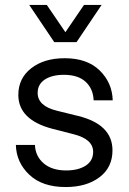

<svg xmlns="http://www.w3.org/2000/svg" viewBox="-20 -745 522 775"><path d="M192 -225Q54 -261 54 -362Q54 -429 106 -469.5Q158 -510 241 -510Q332 -510 382.5 -460.5Q433 -411 435 -340H358Q356 -387 325.5 -415Q295 -443 238 -443Q190 -443 161 -424Q132 -405 132 -370Q132 -317 210 -298L295 -277Q434 -243 434 -138Q434 -69 381.5 -29.5Q329 10 245 10Q151 10 98.5 -39.5Q46 -89 44 -160H121Q123 -114 156.5 -85.5Q190 -57 247 -57Q296 -57 326 -76.5Q356 -96 356 -132Q356 -183 278 -203ZM98 -725H169L244 -615L319 -725H390L289 -575H199Z"/></svg>

Font: TASA Orbiter Display
Style: Regular
Weight: 400
Designer: Weizhong Zhang
Version: Version 1.000;Glyphs 3.1.2 (3151)